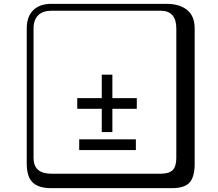

<svg xmlns="http://www.w3.org/2000/svg" viewBox="-20 -774 1140 1006"><path d="M691.9 -43.9V12.2H395V-43.9ZM568.8 -259.8H696.8V-204.1H568.8V-82H513.2V-204.1H384.8V-259.8H513.2V-382.8H568.8ZM249 -717.8Q204.1 -717.8 179.9 -693.8Q155.8 -669.9 155.8 -625V53.2Q155.8 136.2 249 136.2H820.8Q865.7 136.2 884.8 117.2Q903.8 98.1 903.8 53.2V-625Q903.8 -717.8 820.8 -717.8ZM1000 84Q1000 152.8 973.4 182.4Q946.8 211.9 880.9 211.9H249Q181.2 211.9 150.6 181.4Q120.1 150.9 120.1 84V-625Q120.1 -687 154.1 -720.5Q188 -753.9 249 -753.9H851.1Q920.9 -753.9 960.4 -721.9Q1000 -689.9 1000 -625Z"/></svg>

Font: Linux Biolinum Keyboard O
Style: Regular
Weight: 700
Designer: Philipp H. Poll
Foundry: Philipp H. Poll
Version: Version 0.6.1